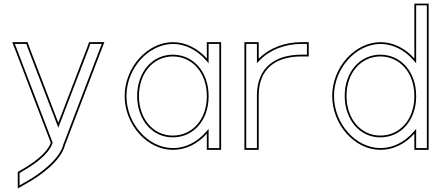

<svg xmlns="http://www.w3.org/2000/svg" viewBox="-20 -819 2486 1075"><path d="M469.5 -557 306.5 -132 143.5 -557 134.5 -583H48.5L69.5 -529L264.3 -19.5C242 42.4 158.2 98.9 99.5 132L79.5 144V236L139.5 202C203.5 165 321.5 84 344.5 -8L543.5 -529L564.5 -583H478.5ZM478.9 -553.6 485.6 -573H549.9L534.2 -532.6L334.9 -11L334.8 -10.4C313.2 75.9 198.2 156.5 134.6 193.3L89.5 218.8V149.7L104.5 140.6C163.3 107.5 249.6 50.7 273.7 -16.1L275 -19.6L78.8 -532.6L63.1 -573H127.4L134.1 -553.6L306.5 -104.1Z M678 -281C678 -122 803 20 948 20C948.5 20 949 20 949.5 20C1022.1 20 1089.1 -15.5 1138 -70.8V-20V20H1218V-20V-281V-284.8V-543V-583H1138V-543V-491.3C1088.5 -547.1 1020.6 -583 948 -583C804 -582 678 -441 678 -281ZM758 -281C758 -411 839 -503 948 -503C1058 -502 1138 -411 1138 -281V-276.3C1137 -148.8 1055.7 -60 948 -60C947.4 -60 946.9 -60 946.3 -60C839.1 -60 758 -152.7 758 -281ZM688 -281C688 -436.3 810.7 -572 948 -573C1017.2 -573 1082.5 -538.8 1130.5 -484.7L1148 -465V-573H1208V10H1148V-97.2L1130.5 -77.4C1083.1 -23.9 1018.7 10 949.5 10C949 10 948.7 10 948 10C809.6 10 688 -126.7 688 -281ZM748 -281C748 -148.6 832.5 -50 946.3 -50C946.8 -50 947.6 -50 948 -50C1062 -50 1147 -144.4 1148 -276.3V-281C1148 -415.1 1064.6 -511.9 948 -513C832.4 -513 748 -415.1 748 -281Z M1428.5 -490V-543V-583H1348.5V-543V-285.9C1348.5 -284.6 1348.5 -283.3 1348.5 -282V-242V-20V20H1428.5V-20V-242V-282V-286.8C1429.5 -432.5 1521.1 -503 1668.5 -503H1708.5V-583H1668.5C1573 -583 1487.2 -549.8 1428.5 -490ZM1435.6 -483C1492.2 -540.6 1575.3 -573 1668.5 -573H1698.5V-513H1668.5C1517.4 -513 1419.5 -438.6 1418.5 -286.8V10H1358.5V-282C1358.5 -283.4 1358.5 -284.5 1358.5 -285.9V-573H1418.5V-465.5Z M1840 -282C1840 -122 1965 20 2110 20C2110.5 20 2111 20 2111.5 20C2184.1 20 2251.1 -15.5 2300 -70.9V-20V20H2380V-20V-282V-285.7V-759V-799H2300V-759V-491.5C2250.5 -547.1 2182.6 -583 2110 -583C1966 -582 1840 -441 1840 -282ZM1920 -282C1920 -411 2001 -503 2110 -503C2220 -502 2300 -411 2300 -282V-277.3C2299 -148.8 2217.7 -60 2110 -60C2109.4 -60 2108.9 -60 2108.3 -60C2001.1 -60 1920 -152.7 1920 -282ZM1850 -282C1850 -436.2 1972.7 -572 2110 -573C2179.3 -573 2244.6 -538.7 2292.5 -484.8L2310 -465.2V-789H2370V10H2310V-97.3L2292.5 -77.5C2245.1 -23.9 2180.7 10 2111.5 10C2111 10 2110.7 10 2110 10C1971.7 10 1850 -126.6 1850 -282ZM1910 -282C1910 -148.7 1994.5 -50 2108.3 -50C2108.8 -50 2109.6 -50 2110 -50C2224.1 -50 2309 -144.5 2310 -277.3V-282C2310 -415.1 2226.6 -511.9 2110 -513C1994.5 -513 1910 -415.1 1910 -282Z"/></svg>

Font: Nordica Advanced
Style: RegularOL
Weight: 300
Version: Version 1.07